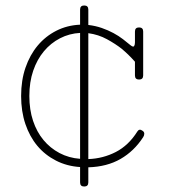

<svg xmlns="http://www.w3.org/2000/svg" viewBox="-20 -600 618 700"><path d="M302 -509Q328 -506 351 -498Q374 -490 393.5 -479.5Q413 -469 428.5 -457Q444 -445 456 -435Q466 -427 469 -432Q472 -437 472 -445V-485Q472 -500 487 -500Q502 -500 502 -485V-325Q502 -310 487 -310Q472 -310 472 -325V-375Q450 -400 424 -422Q401 -440 370 -457Q339 -474 302 -479V-20Q356 -22 402.5 -46Q449 -70 481 -121Q488 -132 500 -123Q506 -119 506 -112.5Q506 -106 502 -100Q469 -49 419.5 -20.5Q370 8 302 10V65Q302 80 287 80Q272 80 272 65V9Q224 6 184 -14.5Q144 -35 116 -68.5Q88 -102 72.5 -148Q57 -194 57 -250Q57 -307 73 -353.5Q89 -400 117.5 -434Q146 -468 185.5 -488Q225 -508 272 -510V-565Q272 -580 287 -580Q302 -580 302 -565ZM87 -250Q87 -200 100.5 -159.5Q114 -119 138.5 -89.5Q163 -60 197 -42Q231 -24 272 -21V-480Q233 -478 199 -460.5Q165 -443 140 -413Q115 -383 101 -342Q87 -301 87 -250Z"/></svg>

Font: Nixie One
Style: Regular
Weight: 400
Designer: Jovanny Lemonad
Foundry: Jovanny Lemonad
Version: Version 1.000 2011 initial release